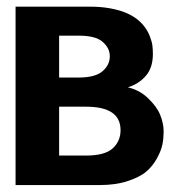

<svg xmlns="http://www.w3.org/2000/svg" viewBox="-20 -545 528 566"><path d="M154.3 -230.5H232.9C301.8 -230.5 335.4 -207.5 335.4 -161.1C335.4 -139.6 327.6 -121.6 312 -107.4C296.4 -93.3 270 -86.4 232.9 -86.4H154.3ZM154.3 -439.9H211.4C244.6 -439.9 268.1 -434.1 282.2 -421.9C296.4 -409.7 303.7 -396 303.7 -378.9C303.7 -361.8 296.4 -347.2 282.2 -335C268.1 -322.8 244.6 -316.4 211.4 -316.4H154.3ZM25.9 -525.4V0.5H274.9C305.7 0.5 333 -3.4 356.4 -11.2C379.9 -19 397.9 -27.8 411.1 -39.1C424.3 -50.3 434.6 -63.5 442.9 -78.6C451.2 -93.8 456.5 -107.4 459 -120.1C461.4 -132.8 462.4 -145.5 462.4 -158.2C462.4 -173.3 459 -189.5 452.1 -206.5C445.3 -223.6 433.1 -239.3 416.5 -255.4C399.9 -271.5 379.9 -282.2 356.9 -287.6C379.4 -294.4 397 -306.2 410.6 -322.3C424.3 -338.4 430.7 -359.9 430.7 -386.2C430.7 -394.5 430.2 -402.8 429.2 -411.1C428.2 -419.4 425.3 -428.2 421.9 -437.5C418.5 -446.8 413.6 -455.6 407.7 -463.9C401.9 -472.2 394.5 -480 384.8 -487.8C375 -495.6 363.8 -502 351.1 -507.3C338.4 -512.7 322.8 -517.1 304.2 -520.5C285.6 -523.9 265.6 -525.4 243.2 -525.4Z"/></svg>

Font: Tuffy
Style: Bold
Weight: 700
Designer: Thatcher Ulrich, Karoly Barta, Michael Everson
Version: Version 001.270